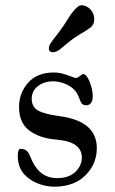

<svg xmlns="http://www.w3.org/2000/svg" viewBox="-20 -702 438 733"><path d="M252 -548.8Q240.7 -540 227.3 -528.8Q213.9 -517.6 208.5 -513.4Q203.1 -509.3 196.3 -505.9Q189.5 -502.4 182.6 -502.4Q166.5 -502.4 166.5 -517.6Q166.5 -522.5 168.2 -527.1Q169.9 -531.7 174.3 -538.3Q178.7 -544.9 182.9 -550.5Q187 -556.2 195.3 -566.7Q203.6 -577.1 210 -585.9Q222.7 -603 235.1 -623.5Q247.6 -644 254.9 -652.8Q277.3 -682.1 291 -682.1Q309.1 -682.1 324.5 -666.7Q339.8 -651.4 339.8 -628.4Q339.8 -607.9 325.2 -596.7Q314.5 -588.4 290.3 -574.2Q266.1 -560.1 252 -548.8ZM92.8 -110.4Q111.8 -61.5 137.5 -41.7Q163.1 -22 197.3 -22Q243.2 -22 267.8 -45.9Q292.5 -69.8 292.5 -100.6Q292.5 -130.4 268.8 -147.7Q245.1 -165 191.9 -169.4Q129.9 -174.8 91.3 -204.1Q52.7 -233.4 52.7 -293Q52.7 -347.2 87.4 -386.2Q122.1 -425.3 186 -425.3Q210 -425.3 238 -414.8Q266.1 -404.3 268.6 -404.3Q275.9 -404.3 285.2 -411.9Q294.4 -419.4 296.9 -419.4Q310.5 -419.4 322.3 -389.6Q334 -359.9 334 -335.4Q334 -317.9 327.6 -309.1Q321.3 -300.3 311 -300.3Q299.8 -300.3 294.7 -304.4Q289.6 -308.6 286.1 -317.9Q277.8 -341.3 269 -353Q255.4 -370.6 231 -381.1Q206.5 -391.6 183.6 -391.6Q147.9 -391.6 124.5 -373Q101.1 -354.5 101.1 -325.2Q101.1 -293.9 125.5 -280Q149.9 -266.1 209.5 -258.3Q349.6 -238.8 349.6 -136.7Q349.6 -75.7 305.9 -32.5Q262.2 10.7 187.5 10.7Q153.3 10.7 120.1 -3.4Q98.1 -12.7 79.1 -29.8Q47.9 -59.1 47.9 -106.4Q47.9 -133.8 58.6 -133.8Q83.5 -133.8 92.8 -110.4Z"/></svg>

Font: Cooper*
Style: Regular
Weight: 400
Designer: Owen Earl
Foundry: indestructible type*
Version: Version 0.001